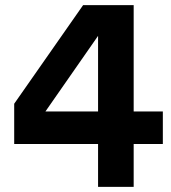

<svg xmlns="http://www.w3.org/2000/svg" viewBox="-20 -724 664 744"><path d="M498 0H360V-166H35V-322L302 -704H498V-292H611V-166H498ZM360 -585 156 -292H360Z"/></svg>

Font: CBA Beacon Sans Extra Bold
Style: Regular
Weight: 800
Designer: Wei Huang
Foundry: Wei Huang
Version: Version 1.002